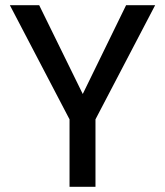

<svg xmlns="http://www.w3.org/2000/svg" viewBox="-20 -720 636 740"><path d="M248 0V-260L18 -700H131L316 -323H282L466 -700H578L348 -260V0Z"/></svg>

Font: DM Sans 24pt Medium
Style: Regular
Weight: 500
Designer: Colophon Foundry, Jonny Pinhorn
Foundry: Colophon Foundry
Version: Version 4.004;gftools[0.9.30]